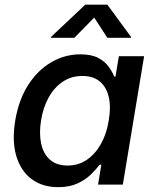

<svg xmlns="http://www.w3.org/2000/svg" viewBox="-20 -775 650 806"><path d="M224.6 10.7Q158.2 10.7 112.5 -23.4Q66.9 -57.6 48.3 -120.4Q29.8 -183.1 43.9 -269Q58.6 -356 98.1 -418Q137.7 -480 194.8 -513.4Q252 -546.9 317.4 -546.9Q364.3 -546.9 392.6 -531.7Q420.9 -516.6 436.3 -494.9Q451.7 -473.1 459.5 -453.6H464.8L479 -539.1H585L495.6 0H391.6L405.3 -83.5H397.9Q382.8 -63 359.9 -41Q336.9 -19 303.7 -4.2Q270.5 10.7 224.6 10.7ZM263.7 -80.1Q309.1 -80.1 344.5 -104.2Q379.9 -128.4 403.8 -170.9Q427.7 -213.4 436.5 -269.5Q446.3 -326.2 436.5 -367.9Q426.8 -409.7 398.9 -432.9Q371.1 -456.1 325.7 -456.1Q279.3 -456.1 243.4 -431.9Q207.5 -407.7 184.3 -366Q161.1 -324.2 152.3 -269.5Q143.6 -214.8 152.8 -171.9Q162.1 -128.9 189.9 -104.5Q217.8 -80.1 263.7 -80.1ZM292 -616.2H193.4L193.8 -619.6L337.9 -755.4H430.7L530.3 -619.6L529.8 -616.2H430.7L375.5 -701.2Z"/></svg>

Font: Inter 18pt Medium
Style: Italic
Weight: 500
Italic angle: -9.3988°
Designer: Rasmus Andersson
Foundry: rsms
Version: Version 4.001;git-66647c0bb